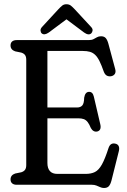

<svg xmlns="http://www.w3.org/2000/svg" viewBox="-20 -894 614 929"><path d="M162.6 -373.9H352.5Q369.5 -373.9 378.2 -383.8Q386.8 -393.6 387.3 -421.4Q389.7 -435.3 395.3 -442.1Q400.8 -448.9 409.3 -449.5Q428.3 -451 434 -426.8L465.2 -293Q468.6 -278.8 465.1 -269.8Q461.5 -260.9 451.8 -258.1Q442.3 -255.3 433.8 -259.7Q425.3 -264.1 419.7 -274.3Q412.1 -293.1 404.2 -303.2Q396.3 -313.4 385.7 -317.5Q375 -321.6 358.2 -321.6H162.6ZM31 -674.1Q31 -686.8 38.8 -693.4Q46.5 -700 60.8 -700H409.5Q424 -700 432.9 -704.8Q441.7 -709.5 449.7 -714Q457.6 -718.5 468.9 -718.5Q483.8 -718.5 491.6 -709.8Q499.3 -701.2 504.4 -682.6L537.4 -559.8Q541.3 -545.5 535.8 -536.7Q530.3 -528 518.8 -525.4Q507 -523.1 497.4 -527.8Q487.8 -532.6 482.1 -547.5Q471.2 -578.6 461.4 -598.4Q451.5 -618.2 440.2 -628.8Q428.9 -639.4 414.7 -643.4Q400.4 -647.4 381.1 -647.4H209.4V-105.5Q209.4 -79.6 221.5 -66.1Q233.5 -52.6 257.7 -52.6H394.2Q421.2 -52.6 439.5 -61.8Q457.8 -71 473 -98Q488.1 -125 505.3 -178.4Q510.1 -192.1 518.5 -196.9Q526.8 -201.6 537.7 -199Q549.7 -196.7 554.3 -187Q558.8 -177.2 554.8 -161.8L519.3 -20.3Q514.4 -1.8 506.6 6.9Q498.7 15.6 483 15.6Q473.6 15.6 465.1 11.7Q456.5 7.8 446.8 3.9Q437.1 0 424.4 0H60.8Q46.5 0 38.8 -6.8Q31 -13.5 31 -25.9Q31 -46.7 53.3 -54.4L83 -60.5Q95.8 -64.6 101.4 -72.8Q107 -81 107 -95.1V-604.9Q107 -619.3 101.4 -627.3Q95.8 -635.4 83 -639.5L53.3 -645.6Q31 -653.3 31 -674.1ZM319.6 -814H283.7L386.5 -737Q408.7 -721 421.5 -732.6Q426.7 -737.5 427.9 -746.2Q429.1 -754.9 420.5 -763.8L342.3 -848.3Q331.6 -859.8 323 -866.7Q314.4 -873.5 301.2 -873.5Q288.9 -873.5 280.5 -866.5Q272 -859.5 261.6 -848.3L183.7 -763.8Q175.4 -754.9 176.1 -746.1Q176.9 -737.2 181.8 -732.6Q194.6 -721.6 216.5 -737Z"/></svg>

Font: Fraunces 144pt S100 Black
Style: Regular
Weight: 900
Version: Version 1.000